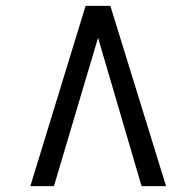

<svg xmlns="http://www.w3.org/2000/svg" viewBox="-20 -768 670 655"><path d="M356.5 -748 546.5 -133H463L314.5 -639L164 -133H83.5L272 -748Z"/></svg>

Font: Merriweather 24pt SemiCondensed
Style: Regular
Weight: 400
Width: 4
Designer: Eben Sorkin
Foundry: Eben Sorkin
Version: Version 2.100